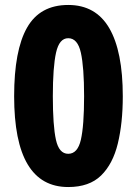

<svg xmlns="http://www.w3.org/2000/svg" viewBox="-20 -744 552 774"><path d="M475 -356Q475 -248 455 -165.5Q435 -83 387.5 -36.5Q340 10 255 10Q37 10 37 -356Q37 -541 89 -632.5Q141 -724 255 -724Q366 -724 420.5 -630.5Q475 -537 475 -356ZM193 -356Q193 -237 205.5 -180.5Q218 -124 255 -124Q293 -124 306 -180.5Q319 -237 319 -356Q319 -473 306 -531.5Q293 -590 255 -590Q219 -590 206 -532Q193 -474 193 -356Z"/></svg>

Font: Noto Sans Lao Condensed ExtraBold
Style: Regular
Weight: 800
Width: 3
Designer: Monotype Design Team
Foundry: Monotype Imaging Inc.
Version: Version 2.003; ttfautohint (v1.8.4.7-5d5b)